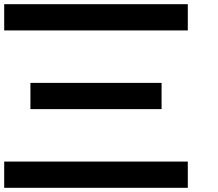

<svg xmlns="http://www.w3.org/2000/svg" viewBox="-20 -1020 1040 915"><path d="M0 -875V-1000H875V-875ZM125 -500V-625H750V-500ZM0 -125V-250H875V-125Z"/></svg>

Font: Press Start 2P
Style: Regular
Weight: 400
Designer: CodeMan38
Foundry: CodeMan38
Version: Version 3.000